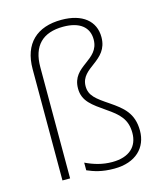

<svg xmlns="http://www.w3.org/2000/svg" viewBox="-115 -850 800 945"><g transform="rotate(-15 285.0 -377.5)"><path d="M456 -632C456 -714 394 -765 287 -765C162 -765 88 -697 88 -567V0H127V-567C127 -675 182 -730 287 -730C370 -730 416 -694 416 -631C416 -523 279 -534 279 -417C279 -352 324 -323 387 -279C444 -240 481 -208 481 -137C481 -69 437 -24 349 -24C299 -24 256 -37 214 -57V-18C249 -3 287 10 350 10C461 10 520 -53 520 -138C520 -228 471 -265 411 -306C350 -347 318 -370 318 -418C318 -515 456 -509 456 -632Z"/></g></svg>

Font: Noto Sans Cherokee ExtraLight
Style: Regular
Weight: 200
Designer: Monotype Design Team
Foundry: Monotype Imaging Inc.
Version: Version 2.001